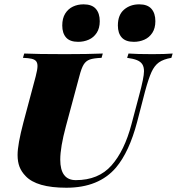

<svg xmlns="http://www.w3.org/2000/svg" viewBox="-20 -856 820 890"><path d="M62 0ZM367.2 -835.9Q405.8 -835.9 424.1 -815.2Q442.4 -794.4 442.4 -757.8Q442.4 -725.1 428.2 -703.6Q414.1 -682.1 391.4 -672.1Q368.7 -662.1 342.3 -662.1Q304.2 -662.1 286.4 -682.1Q268.6 -702.1 268.6 -737.8Q268.6 -771 282.2 -793Q295.9 -814.9 318.1 -825.4Q340.3 -835.9 367.2 -835.9ZM625.5 -835.9Q663.6 -835.9 681.9 -815.2Q700.2 -794.4 700.2 -757.8Q700.2 -725.1 686 -703.6Q671.9 -682.1 649.2 -672.1Q626.5 -662.1 600.6 -662.1Q562.5 -662.1 544.4 -682.1Q526.4 -702.1 526.4 -737.8Q526.4 -786.6 554.9 -811.3Q583.5 -835.9 625.5 -835.9ZM517.6 -79.1Q438 14.2 287.6 14.2Q149.4 14.2 98.6 -40Q79.1 -60.1 70.3 -83.3Q61.5 -106.4 61.5 -137.7Q61.5 -186 88.4 -288.1L145.5 -502Q153.8 -533.7 153.8 -549.8Q153.8 -564.9 147 -572.8Q140.1 -580.6 126.2 -583.7Q112.3 -586.9 86.4 -587.9L92.3 -607.9Q150.9 -605 281.7 -605Q386.2 -605 456.5 -607.9L450.7 -587.9Q414.1 -586.4 396.2 -580.1Q378.4 -573.7 367.9 -556.9Q357.4 -540 347.7 -502L285.6 -271Q259.3 -173.3 259.3 -116.2Q259.3 -21 331.5 -21Q436.5 -21 496.8 -89.1Q557.1 -157.2 589.4 -279.8L624.5 -412.1Q647.5 -496.6 647.5 -525.9Q647.5 -545.9 639.6 -558.1Q631.8 -570.3 615.2 -577.1Q598.6 -584 569.3 -587.9L575.7 -607.9Q614.3 -605 686.5 -605Q745.6 -605 780.3 -607.9L774.4 -587.9Q737.3 -581.5 716.6 -566.7Q695.8 -551.8 682.1 -521.7Q668.5 -491.7 652.3 -432.1L615.7 -291Q579.1 -151.9 517.6 -79.1Z"/></svg>

Font: TypoPRO Playfair Display SC
Style: Italic
Weight: 900
Italic angle: -14°
Designer: Claus Eggers Sørensen
Foundry: Claus Eggers Sørensen
Version: Version 1.004;PS 001.004;hotconv 1.0.70;makeotf.lib2.5.58329